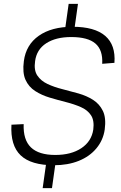

<svg xmlns="http://www.w3.org/2000/svg" viewBox="-20 -845 624 990"><path d="M219 -10H267L248 125H200ZM334 -825H382L363 -690H315ZM258 7Q140 7 86.5 -44Q33 -95 39 -202L102 -205Q99 -124 139.5 -85Q180 -46 265 -46Q347 -46 399.5 -81Q452 -116 461 -177Q467 -224 449 -251Q431 -278 396.5 -293Q362 -308 320.5 -318.5Q279 -329 237 -341.5Q195 -354 161.5 -375.5Q128 -397 111.5 -433.5Q95 -470 103 -530Q114 -614 180 -660.5Q246 -707 354 -707Q468 -707 522.5 -660Q577 -613 570 -521L507 -516Q511 -587 472 -620.5Q433 -654 347 -654Q268 -654 218.5 -622Q169 -590 161 -530Q154 -483 172.5 -455.5Q191 -428 225 -412Q259 -396 301 -385.5Q343 -375 385 -363Q427 -351 460 -330Q493 -309 510.5 -273Q528 -237 520 -177Q512 -122 477 -80Q442 -38 386 -15.5Q330 7 258 7Z"/></svg>

Font: Pathway Extreme 8pt Thin 12pt Thin
Style: Italic
Weight: 250
Italic angle: -8°
Version: Version 1.001;gftools[0.9.26]